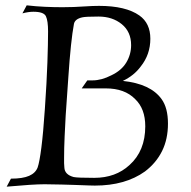

<svg xmlns="http://www.w3.org/2000/svg" viewBox="-20 -691 714 719"><path d="M5 8 21 -22Q65 -22 89 -32.5Q113 -43 121 -64Q128 -84 135 -139Q142 -194 148 -283Q155 -384 157.5 -457Q160 -530 160 -573Q160 -613 152 -630Q144 -647 105 -647Q87 -647 64 -641L80 -671Q115 -667 148.5 -665.5Q182 -664 214 -664Q256 -664 298 -667Q312 -668 325.5 -668.5Q339 -669 351 -669Q451 -669 502 -633Q543 -604 543 -546Q543 -487 507 -442Q482 -408 440 -388Q544 -377 585 -320Q609 -287 609 -228Q609 -170 587 -125.5Q565 -81 523 -49Q449 4 335 4Q330 4 313.5 3.5Q297 3 258.5 1.5Q220 0 147 -1Q104 -1 5 8ZM333 -25Q413 -25 465 -73Q524 -126 524 -218Q524 -284 486 -320Q447 -360 376 -360H286L307 -390H327Q360 -390 397 -409Q435 -427 453 -457Q471 -487 471 -522Q471 -572 436 -600.5Q401 -629 349 -629Q300 -629 288 -626Q261 -620 257 -602Q245 -538 236 -403L226 -259Q224 -225 222 -180Q220 -135 220 -100Q220 -89 220 -80Q220 -71 221 -64Q222 -37 256 -28Q270 -25 333 -25Z"/></svg>

Font: Luxurious Roman
Style: Regular
Weight: 400
Designer: Robert E. Leuschke
Foundry: Robert E. Leuschke
Version: Version 1.010; ttfautohint (v1.8.3)